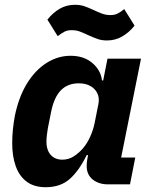

<svg xmlns="http://www.w3.org/2000/svg" viewBox="-20 -770 631 802"><path d="M523 0H430Q393 0 367.5 -20Q342 -40 342 -77Q342 -85 343 -94Q344 -103 345 -107L348 -122H342Q311 -58 272 -23Q233 12 171 12Q122 12 91 -11.5Q60 -35 45.5 -76.5Q31 -118 31 -170Q31 -202 34 -230.5Q37 -259 42 -286Q58 -364 92 -420Q126 -476 173.5 -506.5Q221 -537 275 -537Q330 -537 365.5 -507Q401 -477 406 -434H411L429 -525H569L486 -112H545ZM240 -103Q267 -103 289 -117.5Q311 -132 327 -151Q344 -171 356.5 -198.5Q369 -226 375 -255L391 -335Q396 -360 387 -379.5Q378 -399 358 -410.5Q338 -422 309 -422Q263 -422 234.5 -393Q206 -364 194 -305L180 -235Q178 -225 176 -207.5Q174 -190 174 -178Q174 -155 182 -138Q190 -121 205 -112Q220 -103 240 -103ZM427 -601Q405 -601 388 -607Q371 -613 351 -622Q332 -631 315.5 -637.5Q299 -644 279 -644Q262 -644 250 -638Q238 -632 221 -619L178 -688Q201 -717 229.5 -733.5Q258 -750 293 -750Q315 -750 332.5 -744Q350 -738 369 -729Q388 -720 405 -713.5Q422 -707 441 -707Q458 -707 470.5 -713Q483 -719 499 -732L542 -663Q520 -635 491 -618Q462 -601 427 -601Z"/></svg>

Font: IBM Plex Sans Var
Style: Italic
Weight: 400
Italic angle: -11.31°
Designer: Mike Abbink, Paul van der Laan, Pieter van Rosmalen
Foundry: Bold Monday
Version: Version 1.001